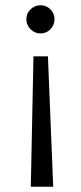

<svg xmlns="http://www.w3.org/2000/svg" viewBox="-20 -567 308 729"><path d="M80 0ZM182 142H97L107 -353H162ZM187 -494Q187 -472 171.5 -456Q156 -440 134 -440Q112 -440 96 -456Q80 -472 80 -494Q80 -516 96 -531.5Q112 -547 134 -547Q156 -547 171.5 -531.5Q187 -516 187 -494Z"/></svg>

Font: Martel Sans Light
Style: Regular
Weight: 300
Designer: Dan Reynolds and Mathieu Réguer
Foundry: Dan Reynolds and Mathieu Réguer
Version: Version 1.002; ttfautohint (v1.1) -l 5 -r 5 -G 72 -x 0 -D la